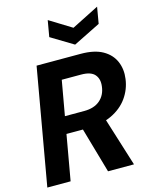

<svg xmlns="http://www.w3.org/2000/svg" viewBox="-136 -1028 882 1115"><g transform="rotate(-15 305.5 -470.0)"><path d="M7 0 130 -700H395Q477 -700 526.5 -672Q576 -644 596.5 -596.5Q617 -549 609 -492Q601 -431 565.5 -381Q530 -331 468 -301.5Q406 -272 319 -272H195L147 0ZM372 0 284 -307H432L528 0ZM213 -374H329Q389 -374 424 -404Q459 -434 465 -485Q471 -529 448 -556Q425 -583 366 -583H250ZM558 -940 541 -841 378 -760 244 -841 261 -939 394 -857Z"/></g></svg>

Font: DM Sans 36pt ExtraBold
Style: Italic
Weight: 800
Italic angle: -10°
Designer: Colophon Foundry, Jonny Pinhorn
Foundry: Colophon Foundry
Version: Version 4.004;gftools[0.9.30]